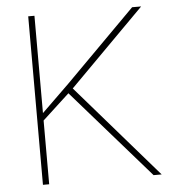

<svg xmlns="http://www.w3.org/2000/svg" viewBox="-51 -759 738 807"><g transform="rotate(-5 317.5 -355.5)"><path d="M564.5 0 237.8 -374 124 -269V0H97.7V-710.9H124V-300.3L240.2 -413.6L536.1 -710.9H574.2L257.8 -392.6L598.6 0Z"/></g></svg>

Font: Vazirmatn UI FD Thin
Style: Regular
Weight: 100
Designer: Saber Rastikerdar
Foundry: Saber Rastikerdar
Version: Version 33.003